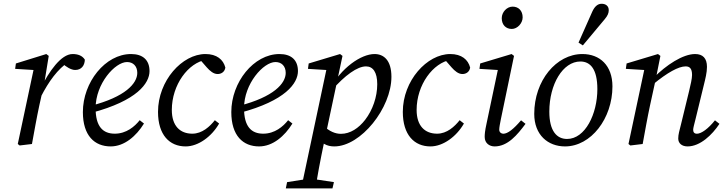

<svg xmlns="http://www.w3.org/2000/svg" viewBox="-20 -780 3917 1040"><path d="M201 -255.2C244.7 -339.9 291.5 -404.9 353.7 -446.6L303.8 -449.5L315.8 -438.4C338.1 -417.1 365.9 -401 387.2 -401C420.5 -401 438.6 -424.4 439.6 -456.8C425.7 -479.1 401.4 -487.3 373.3 -487.3C310.1 -487.3 244.9 -391.2 200.8 -303.3L201 -255.2ZM76.3 -0.1 86.4 8 153.1 0C166.2 -71 178.2 -140.1 193.2 -210.1L215.1 -307.9L219.8 -328.5L244 -477.2L230.8 -487.3L66.1 -436.2L62 -407L182.2 -399.6L164.3 -414L76.3 -0.1Z M579.6 13.1C653.5 13.1 717.9 -42.6 759.9 -110.8L736.7 -128.9C709.6 -94.7 664.6 -55.9 601.7 -55.9C536.8 -55.9 497.8 -94.9 497.8 -194.4C497.8 -327.2 603.3 -444 668 -444C700.7 -444 723.6 -422.2 723.6 -385.3C723.6 -328.1 658.8 -254.9 471.9 -206.9L475.9 -169C722.6 -234.5 789.9 -329.2 789.9 -394.9C789.9 -454 754.5 -487.3 689.9 -487.3C550.1 -487.3 428.9 -334.3 428.9 -173C428.9 -45.3 492.1 13.1 579.6 13.1Z M985.5 13.1C1054.5 13.1 1126.8 -40.6 1166.9 -110.8L1143.8 -128.9C1116.5 -94.6 1075.3 -55.9 1021.6 -55.9C955.7 -55.9 910.7 -97.7 910.7 -184.5C910.7 -320.6 999.7 -440.5 1096.9 -456.2L1054.7 -467.1L1099.7 -415.4C1117.7 -395.2 1136.7 -379 1159 -379C1177.5 -379 1196.8 -389.4 1200.7 -413.8C1189.6 -457.2 1154.2 -487.3 1092.9 -487.3C966.8 -487.3 835.9 -343.1 835.9 -174C835.9 -49.2 898.1 13.1 985.5 13.1Z M1383.6 13.1C1457.5 13.1 1521.9 -42.6 1563.9 -110.8L1540.7 -128.9C1513.6 -94.7 1468.6 -55.9 1405.7 -55.9C1340.8 -55.9 1301.8 -94.9 1301.8 -194.4C1301.8 -327.2 1407.3 -444 1472 -444C1504.7 -444 1527.6 -422.2 1527.6 -385.3C1527.6 -328.1 1462.8 -254.9 1275.9 -206.9L1279.9 -169C1526.6 -234.5 1593.9 -329.2 1593.9 -394.9C1593.9 -454 1558.5 -487.3 1493.9 -487.3C1354.1 -487.3 1232.9 -334.3 1232.9 -173C1232.9 -45.3 1296.1 13.1 1383.6 13.1Z M1611.4 240.6H1689.2C1699.3 172.5 1711.3 106.4 1738.1 -21.8L1742.2 -39.8L1835.2 -477.2L1822 -487.3L1652.1 -436.2L1648.1 -407L1767.2 -399.6L1750.3 -414L1611.4 240.6ZM1688.8 -44.6C1721.7 -2.9 1749.9 13.1 1790.8 13.1C1935 13.1 2100.2 -195.4 2100.2 -363.9C2100.2 -454.3 2058.1 -487.3 2008.8 -487.3C1935.9 -487.3 1827.5 -412.7 1764.7 -294.6L1775.6 -289.1C1848.6 -372.8 1915.8 -420.4 1962.5 -420.4C2000.5 -420.4 2023.4 -388.6 2023.4 -323.7C2023.4 -254.9 1998.5 -183.8 1957.8 -130.9C1922.9 -85.8 1877.3 -55.1 1826.7 -55.1C1798.4 -55.1 1764.6 -66.6 1730.7 -100.8L1688.8 -44.6ZM1528.1 240.6H1780.8L1788.8 206.5L1669.7 188.5H1650.1L1535.1 206.5L1528.1 240.6Z M2311.5 13.1C2380.5 13.1 2452.8 -40.6 2492.9 -110.8L2469.8 -128.9C2442.5 -94.6 2401.3 -55.9 2347.6 -55.9C2281.7 -55.9 2236.7 -97.7 2236.7 -184.5C2236.7 -320.6 2325.7 -440.5 2422.9 -456.2L2380.7 -467.1L2425.7 -415.4C2443.7 -395.2 2462.7 -379 2485 -379C2503.5 -379 2522.8 -389.4 2526.7 -413.8C2515.6 -457.2 2480.2 -487.3 2418.9 -487.3C2292.8 -487.3 2161.9 -343.1 2161.9 -174C2161.9 -49.2 2224.1 13.1 2311.5 13.1Z M2605.4 -38.3C2605.4 -4.1 2631.5 13.1 2659 13.1C2730.4 13.1 2781.7 -49 2826.6 -109.2L2802.4 -128.3C2761.6 -80.4 2729.9 -55.6 2706.1 -55.6C2695.1 -55.6 2684.2 -63.5 2684.2 -77.5C2684.2 -89.5 2688.2 -110.3 2693.2 -135.1L2764.3 -477.2L2751.2 -487.3L2581.1 -436.2L2577 -407L2696.4 -399.7L2679.3 -414.1L2615.5 -111C2606.6 -70.3 2605.4 -52.7 2605.4 -38.3ZM2752.3 -623.2C2782.7 -623.2 2811 -654.3 2811 -685.8C2811 -721.9 2788.8 -744.1 2756.6 -744.1C2726.2 -744.1 2697.8 -715 2697.8 -681.5C2697.8 -645.3 2720.2 -623.2 2752.3 -623.2Z M3040.6 13.1C3181.2 13.1 3297.4 -138.1 3297.4 -311.9C3297.4 -425.4 3229.1 -487.3 3134.7 -487.3C2993 -487.3 2873.8 -343 2873.8 -163.3C2873.8 -48.9 2948.1 13.1 3040.6 13.1ZM3051.6 -27.3C2996.1 -27.3 2955.5 -69.8 2955.5 -175.3C2955.5 -323.9 3029 -446.9 3123.6 -446.9C3178.1 -446.9 3215.7 -405.4 3215.7 -297.1C3215.7 -162.9 3150 -27.3 3051.6 -27.3ZM3113.7 -549.2 3137 -534.1C3176.9 -581.7 3215.8 -628.4 3255.6 -676C3272 -695.3 3277.4 -709.6 3277.4 -725C3277.4 -748.3 3260 -759.6 3238.8 -759.6C3216.6 -759.6 3200.3 -743.6 3188.1 -716.8C3163.3 -660.9 3138.5 -605.1 3113.7 -549.2Z M3653.8 -29.5C3653.8 -4.1 3673 13.1 3704.4 13.1C3772.9 13.1 3838 -50 3877 -109.2L3852.8 -128.3C3816.9 -83.4 3779.3 -55.6 3754.5 -55.6C3742.6 -55.6 3734.6 -62.6 3734.6 -76.5C3734.6 -86.5 3740.6 -107.3 3747.5 -135.1L3792.6 -320.2C3800.6 -353.2 3809.4 -386.1 3809.4 -417.9C3809.4 -464.2 3787.2 -487.3 3745.1 -487.3C3679 -487.3 3588.3 -427.6 3521 -359.2L3516.2 -322C3595.4 -387.6 3656 -420.4 3693.8 -420.4C3715.6 -420.4 3728.6 -409.4 3728.6 -373.8C3728.6 -353.9 3720.7 -321 3712.7 -287.1L3669.8 -110.8C3659.9 -70.1 3653.8 -52.7 3653.8 -29.5ZM3461.1 0C3474.2 -71 3486.2 -140.1 3501.2 -210.1L3532.2 -352.2L3557.2 -477.2L3544 -487.3L3374.1 -436.2L3370 -407L3490.2 -399.6L3472.3 -414L3384.3 -0.1L3394.4 8L3461.1 0Z"/></svg>

Font: Source Serif Variable
Style: Italic
Weight: 389
Italic angle: -12°
Designer: Frank Grießhammer
Foundry: Adobe Systems Incorporated
Version: Version 3.001;hotconv 1.0.111;makeotfexe 2.5.65597